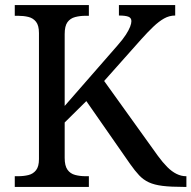

<svg xmlns="http://www.w3.org/2000/svg" viewBox="-20 -734 752 754"><path d="M38 0V-42H51Q73 -42 91.5 -46.5Q110 -51 121.5 -65.5Q133 -80 133 -109V-604Q133 -634 121.5 -648.5Q110 -663 91.5 -667.5Q73 -672 51 -672H38V-714H329V-672H316Q294 -672 275 -667Q256 -662 245 -647Q234 -632 234 -600V-318L441 -555Q463 -580 474.5 -598Q486 -616 491 -629Q496 -642 496 -651Q496 -664 484 -668.5Q472 -673 447 -673V-714H668V-673Q645 -673 624.5 -661.5Q604 -650 582 -629Q560 -608 534 -579L389 -416L600 -122Q619 -96 637 -78Q655 -60 673.5 -51Q692 -42 710 -42H712V0H701Q651 0 618.5 -4Q586 -8 564.5 -18Q543 -28 526.5 -45.5Q510 -63 491 -90L319 -337L234 -253V-114Q234 -83 245 -67.5Q256 -52 275 -47Q294 -42 316 -42H329V0Z"/></svg>

Font: Noto Serif Khmer
Style: Regular
Weight: 400
Designer: Danh Hong and the Monotype Design Team
Foundry: Monotype Imaging Inc.
Version: Version 2.003